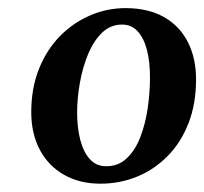

<svg xmlns="http://www.w3.org/2000/svg" viewBox="-20 -818 503 473"><path d="M291.5 -798Q346.5 -797.5 384.8 -775.5Q423 -753.5 443 -714Q463 -674.5 463 -622Q463 -562.5 444.5 -514.8Q426 -467 393.2 -433.8Q360.5 -400.5 318 -383Q275.5 -365.5 227.5 -365.5Q176 -365.5 137.5 -387.5Q99 -409.5 78 -449.2Q57 -489 57 -541.5Q57 -601 76.2 -648.8Q95.5 -696.5 128.5 -729.8Q161.5 -763 203.8 -780.8Q246 -798.5 291.5 -798ZM281 -757.5Q252 -757.5 231.2 -737.2Q210.5 -717 197 -684.5Q183.5 -652 176.8 -614Q170 -576 170 -541Q170 -502.5 178 -472.5Q186 -442.5 201.8 -425.5Q217.5 -408.5 241 -408.5Q271 -408 292 -427.8Q313 -447.5 325.5 -479.8Q338 -512 343.8 -550.8Q349.5 -589.5 349.5 -627Q349.5 -666.5 341.8 -695.8Q334 -725 318.8 -741.2Q303.5 -757.5 281 -757.5Z"/></svg>

Font: Merriweather 60pt
Style: Bold Italic
Weight: 700
Italic angle: -7.8°
Version: Version 2.101